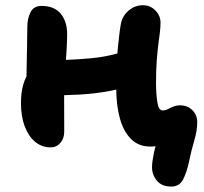

<svg xmlns="http://www.w3.org/2000/svg" viewBox="-20 -547 771 727"><path d="M171.4 11Q138.4 11 113.1 -10Q87.8 -31 73.6 -68.5Q59.4 -106 59.4 -157Q59.4 -198 68.4 -227.6Q77.4 -257.2 91.2 -275.8Q105 -294.4 117.8 -303.6Q128.4 -311.8 142.4 -315.5Q156.4 -319.2 172.4 -319.2Q245.4 -319.2 323.1 -326.3Q400.8 -333.4 464.8 -357.8L509.6 -237Q460.4 -215.2 401.9 -203.8Q343.4 -192.4 282.4 -189Q221.4 -185.6 163.8 -185.6L79.4 -212.6Q80.4 -252.4 80.9 -292.7Q81.4 -333 82.4 -371.7Q83.4 -410.4 83.4 -444.4Q83.4 -476.6 95.5 -500.6Q107.6 -524.6 137 -524.6Q186 -524.6 210.1 -494.9Q234.2 -465.2 234.2 -418.4Q234.2 -392.4 232.3 -361.7Q230.4 -331 228.5 -299.6Q226.6 -268.2 224.7 -241.1Q222.8 -214 222.8 -195.4Q222.8 -160 223 -125.4Q223.2 -90.8 223.2 -48.2Q223.2 -23 208.6 -6Q194 11 171.4 11ZM628.8 159.4Q592.2 159.4 573.9 136.9Q555.6 114.4 555.6 86.2Q555.6 66.6 563 31Q570.4 -4.6 586.4 -43L621.8 -18.6Q605.8 -5.2 588.9 1.4Q572 8 549.8 8Q504.6 8 475.9 -20.9Q447.2 -49.8 433.7 -99.6Q420.2 -149.4 420.2 -210.4Q420.2 -306.4 426.6 -370Q433 -433.6 438.4 -460Q444.8 -488.6 468.2 -507.9Q491.6 -527.2 521.4 -527.2Q549 -527.2 568.4 -507.4Q587.8 -487.6 587.8 -461.4Q587.8 -443.2 585.2 -423Q582.6 -402.8 579.3 -376.9Q576 -351 573.4 -316.2Q570.8 -281.4 570.8 -233.8Q570.8 -190.4 575.8 -159.6Q580.8 -128.8 595.6 -128.8Q606.4 -128.8 615.9 -133.9Q625.4 -139 636.7 -143.6Q648 -148.2 662 -148.2Q690 -148.2 708.4 -129.8Q726.8 -111.4 726.8 -84.6Q726.8 -52.6 716 -16.5Q705.2 19.6 696 63.8Q687.6 104.4 673.6 131.9Q659.6 159.4 628.8 159.4Z"/></svg>

Font: Shantell Sans Light
Style: Regular
Weight: 300
Designer: Stephen Nixon, Anya Danilova, Shantell Martin
Foundry: Arrow Type
Version: Version 1.011;[c5ecc13dd]